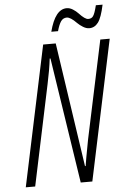

<svg xmlns="http://www.w3.org/2000/svg" viewBox="-59 -932 641 974"><g transform="rotate(-5 261.0 -444.5)"><path d="M423.8 -775.9Q408.7 -775.9 392.3 -785.9Q376 -795.9 364.3 -807.6Q333 -839.8 314.2 -839.8Q295.4 -839.8 284.4 -824Q273.4 -808.1 264.2 -774.9H230Q258.8 -887.2 317.9 -887.2Q333.5 -887.2 349.4 -877.2Q365.2 -867.2 376 -855.5Q405.8 -823.2 422.4 -823.2Q439 -823.2 446.8 -834Q456.1 -845.2 466.8 -889.2H501Q487.3 -824.2 469.2 -800Q451.2 -775.9 423.8 -775.9ZM213.9 -640.1H210Q203.6 -584.5 188 -512.2L80.1 0H32.2L183.1 -713.9H247.1L340.8 -81.1H344.2L351.1 -123L368.2 -214.8L474.1 -713.9H522L371.1 0H312Z"/></g></svg>

Font: Open Sans Hebrew Condensed Light
Style: Italic
Weight: 300
Width: 3
Italic angle: -12°
Foundry: Ascender Corporation, Yanek Iontef
Version: Version 2.001;PS 002.001;hotconv 1.0.70;makeotf.lib2.5.58329